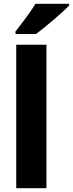

<svg xmlns="http://www.w3.org/2000/svg" viewBox="-20 -1048 386 1017"><path d="M346 -1018V-1028H168C141 -983 95 -924 62 -881V-868H171C222 -906 310 -981 346 -1018ZM226 -51V-811H66V-51Z"/></svg>

Font: Noto Sans Tamil UI SemiCondensed ExtraBold
Style: Regular
Weight: 800
Width: 4
Designer: Jelle Bosma - Monotype Design Team
Foundry: Monotype Imaging Inc.
Version: Version 2.004